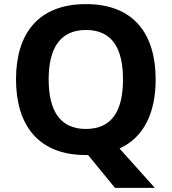

<svg xmlns="http://www.w3.org/2000/svg" viewBox="-20 -796 836 935"><path d="M738 -409C738 -631 631 -776 399 -776C165 -776 58 -631 58 -410C58 -188 165 -41 398 -41H409L540 119H734L562 -73C682 -127 738 -249 738 -409ZM217 -409C217 -559 271 -650 399 -650C527 -650 579 -559 579 -409C579 -259 527 -168 398 -168C271 -168 217 -259 217 -409Z"/></svg>

Font: Noto Sans Tamil UI
Style: Bold
Weight: 700
Designer: Jelle Bosma - Monotype Design Team
Foundry: Monotype Imaging Inc.
Version: Version 2.004